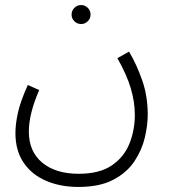

<svg xmlns="http://www.w3.org/2000/svg" viewBox="-20 -509 670 759"><path d="M41 17Q41 -19 51 -64Q61 -109 90 -173L135 -153Q94 -59 94 11Q94 90 147 134Q200 178 291 178Q374 178 422.5 144.5Q471 111 492 58Q513 5 513 -55Q513 -106 497 -160Q481 -214 444 -279L490 -305Q520 -255 542 -192Q564 -129 564 -56Q564 -14 552.5 35Q541 84 511.5 128.5Q482 173 428 201.5Q374 230 290 230Q218 230 161.5 205.5Q105 181 73 133.5Q41 86 41 17ZM301 -414Q285 -414 274 -425Q263 -436 263 -451Q263 -467 274 -478Q285 -489 301 -489Q316 -489 327 -478Q338 -467 338 -451Q338 -436 327 -425Q316 -414 301 -414Z"/></svg>

Font: Noto Sans Arabic SemCond Light
Style: Regular
Weight: 300
Width: 4
Designer: Monotype Design Team, Nadine Chahine, Nizar Qandah and Khaled Hosny
Foundry: Monotype Imaging Inc.
Version: Version 2.012; ttfautohint (v1.8.4.7-5d5b)